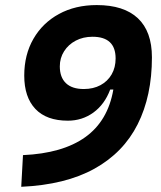

<svg xmlns="http://www.w3.org/2000/svg" viewBox="-20 -716 626 746"><path d="M62.5 9.8 69.3 -113.3Q223.1 -120.1 311.3 -183.1Q399.4 -246.1 420.4 -368.2H408.2Q386.6 -310.4 342.9 -278.7Q299.2 -247.1 243.7 -247.1Q160.7 -247.1 117.5 -292.7Q74.2 -338.4 74.2 -422.4Q74.2 -503.4 109.9 -565.2Q145.5 -627 209 -661.6Q272.5 -696.3 356 -696.3Q461.3 -696.3 515.8 -645Q570.3 -593.7 570.3 -493.2Q570.3 -343.3 514.9 -233.2Q459.5 -123 346.9 -60.5Q234.4 2 62.5 9.8ZM305.7 -370.1Q342.6 -370.1 370.4 -385.1Q398.1 -400 413.7 -426.8Q429.2 -453.6 429.2 -488.8Q429.2 -573.2 339.4 -573.2Q303.3 -573.2 274.5 -558.2Q245.7 -543.1 229.1 -516.9Q212.4 -490.7 212.4 -458Q212.4 -415.7 236.1 -392.9Q259.8 -370.1 305.7 -370.1Z"/></svg>

Font: Cascadia Code PL
Style: Italic
Weight: 400
Italic angle: -10°
Monospace: yes
Designer: Aaron Bell
Foundry: Saja Typeworks
Version: Version 2404.023